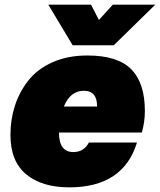

<svg xmlns="http://www.w3.org/2000/svg" viewBox="-20 -793 689 827"><path d="M356 -554Q487 -554 545.5 -494.5Q604 -435 604 -315Q604 -268 591 -222H234Q234 -138 296 -138Q341 -138 363 -179H570Q511 14 278 14Q161 14 93 -42Q25 -98 25 -212Q25 -278 44 -337Q63 -396 101.5 -445.5Q140 -495 205.5 -524.5Q271 -554 356 -554ZM188 -773H372L406 -707L466 -773H649L470 -598H293ZM255 -334H398Q399 -402 341 -402Q283 -402 255 -334Z"/></svg>

Font: Nacelle Black
Style: Italic
Weight: 900
Italic angle: -12°
Designer: Sora Sagano
Foundry: Sora Sagano
Version: Version 1.000;FEAKit 1.0